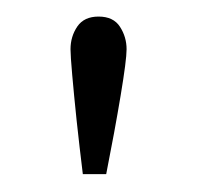

<svg xmlns="http://www.w3.org/2000/svg" viewBox="-20 -662 252 226"><path d="M96 -642.5Q113.5 -642.5 121.2 -630.5Q129 -618.5 129 -604Q129 -591.5 122 -549.5Q115 -507.5 105 -457H77.5Q73.5 -489.5 70.2 -520.2Q67 -551 65 -573.8Q63 -596.5 63 -604Q63 -619 71 -630.8Q79 -642.5 96 -642.5Z"/></svg>

Font: League Spartan Thin Thin
Style: Regular
Weight: 250
Version: Version 2.002